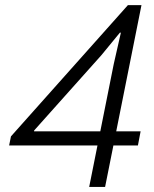

<svg xmlns="http://www.w3.org/2000/svg" viewBox="-20 -740 609 760"><path d="M333 0 430.2 -486.3 458.5 -610.8H454.6L381.3 -521.5L115.2 -223.6L114.7 -220.2H536.6L525.9 -164.1H16.1L23.4 -200.2L486.3 -719.7H540L396 0Z"/></svg>

Font: Reddit Sans Light
Style: Italic
Weight: 300
Italic angle: -11.25°
Designer: Stephen Hutchings
Version: Version 1.013